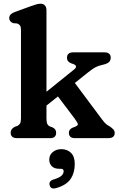

<svg xmlns="http://www.w3.org/2000/svg" viewBox="-20 -764 659 1062"><path d="M74 0Q39 0 39 -30.5Q39 -50.5 61.5 -62.5L76 -67.5Q85.5 -72 90.8 -80.8Q96 -89.5 96 -109.5V-598Q96 -616 90.5 -623.2Q85 -630.5 75.5 -634L52.5 -636Q31 -644.5 31 -664Q31 -686 61.5 -697.5L147 -728.5Q165.5 -735 178.8 -739.2Q192 -743.5 205 -743.5Q220 -743.5 228.5 -733.8Q237 -724 237 -708.5V-256.5L389 -379Q413 -398 387.5 -409L372 -414.5Q360 -420 355.2 -427.2Q350.5 -434.5 350.5 -444Q350.5 -474.5 385.5 -474.5H557.5Q592.5 -474.5 592.5 -444Q592.5 -431 583.5 -421.2Q574.5 -411.5 546 -405Q526 -401 510 -393Q494 -385 467.5 -364L394 -305L544 -104Q556 -88 564.2 -80.2Q572.5 -72.5 585 -66Q598 -57.5 606.2 -49Q614.5 -40.5 614.5 -29Q614.5 0 579.5 0H393Q361 0 361 -30.5Q361 -48 381 -57.5L396 -63Q414.5 -71 410.2 -80.5Q406 -90 391.5 -110L300.5 -230.5L237 -180V-109.5Q237 -87.5 241.8 -78.2Q246.5 -69 256.5 -64.5L271.5 -59Q290.5 -49 290.5 -30.5Q290.5 0 258.5 0ZM307 169.5Q280.5 169.5 266.5 155.5Q252.5 141.5 252.5 119Q252.5 93 272 77Q291.5 61 319.5 61Q351.5 61 372.5 81.2Q393.5 101.5 393.5 143Q393.5 192.5 369.8 226.8Q346 261 290 276.5Q260.5 285 254.5 260Q249 237 276 229Q309 219 320.5 207.5Q332 196 332 183Q332 169.5 316.5 169.5Z"/></svg>

Font: Fraunces 9pt SuperSoft SemiBold
Style: Regular
Weight: 600
Version: Version 1.000;[0bf87f6ff]